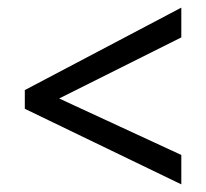

<svg xmlns="http://www.w3.org/2000/svg" viewBox="-20 -574 540 503"><path d="M45 -289V-338L455 -554V-476L135 -316L455 -168V-91Z"/></svg>

Font: Noto Sans Gurmukhi UI SemiCondensed
Style: Regular
Weight: 400
Width: 4
Designer: Jelle Bosma - Monotype Design Team
Foundry: Monotype Imaging Inc.
Version: Version 2.004; ttfautohint (v1.8.4.7-5d5b)